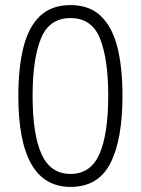

<svg xmlns="http://www.w3.org/2000/svg" viewBox="-20 -722 554 754"><path d="M461 -346Q461 -174 413.5 -81Q366 12 257 12Q52 12 52 -345Q52 -456 72 -536Q92 -616 137 -659Q182 -702 257 -702Q331 -702 376 -659Q421 -616 441 -536.5Q461 -457 461 -346ZM108 -346Q108 -195 143 -117Q178 -39 257 -39Q336 -39 370.5 -117Q405 -195 405 -346Q405 -489 373 -570Q341 -651 257 -651Q173 -651 140.5 -570Q108 -489 108 -346Z"/></svg>

Font: Noto Sans Kannada SemiCondensed Light
Style: Regular
Weight: 300
Width: 4
Designer: Jelle Bosma - Monotype Design Team
Foundry: Monotype Imaging Inc.
Version: Version 2.005; ttfautohint (v1.8.4.7-5d5b)